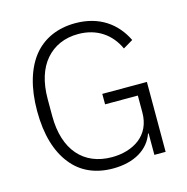

<svg xmlns="http://www.w3.org/2000/svg" viewBox="-106 -811 897 923"><g transform="rotate(-15 342.0 -349.0)"><path d="M553 -107H550C525 -35 453 12 345 12C258 12 188 -19 140 -80C91 -141 63 -230 63 -349C63 -466 91 -557 140 -618C189 -678 261 -710 349 -710C469 -710 550 -650 593 -561L544 -532C509 -609 441 -656 349 -656C281 -656 226 -631 187 -586C148 -541 127 -475 127 -392V-307C127 -139 213 -42 354 -42C407 -42 456 -56 492 -84C528 -112 550 -155 550 -212V-296H387V-348H609V0H553Z"/></g></svg>

Font: Plexus Sans Light
Style: Regular
Weight: 300
Version: Version 2.001;PS 002.001;hotconv 1.0.70;makeotf.lib2.5.58329